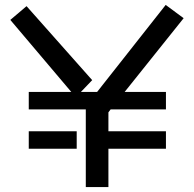

<svg xmlns="http://www.w3.org/2000/svg" viewBox="-20 -740 788 781"><path d="M421 21H329V-295H97V-366H270L22 -659L88 -715L355 -414L309 -366H375L654 -720L727 -666L487 -366H655V-295H430L421 -283V-206H655V-135H421ZM97 -206H292V-135H97Z"/></svg>

Font: Stick
Style: Regular
Weight: 400
Designer: Fontworks Inc.
Foundry: Fontworks Inc.
Version: Version 1.100